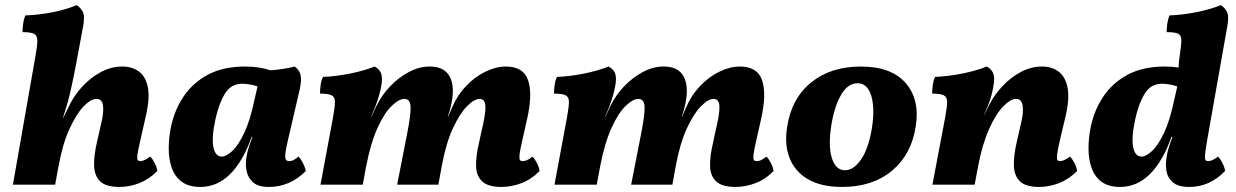

<svg xmlns="http://www.w3.org/2000/svg" viewBox="-20 -730 4886 759"><path d="M31 0 121 -513Q128 -551 127.5 -570.5Q127 -590 114 -596.5Q101 -603 69 -603Q69 -619 71.5 -636.5Q74 -654 80 -669Q134 -671 187.5 -681.5Q241 -692 284 -710Q303 -695 309 -679.5Q315 -664 309 -628Q293 -541 282 -483Q271 -425 262.5 -386.5Q254 -348 246 -320Q238 -292 229 -264H230L253 -311Q273 -353 306 -388.5Q339 -424 379.5 -445.5Q420 -467 464 -467Q502 -467 529 -447.5Q556 -428 564.5 -384.5Q573 -341 556 -269L535 -176Q526 -138 523.5 -120Q521 -102 524.5 -97.5Q528 -93 535 -93Q549 -93 574 -111Q583 -102 591.5 -85.5Q600 -69 602 -54Q569 -21 530.5 -6Q492 9 452 9Q398 9 375.5 -13.5Q353 -36 352 -75.5Q351 -115 363 -167L381 -246Q391 -289 387 -314Q383 -339 362 -339Q339 -339 310.5 -309.5Q282 -280 254.5 -220Q227 -160 211 -70V-71L198 0Z M1145 -467Q1163 -454 1168 -434.5Q1173 -415 1165 -377L1118 -175Q1106 -123 1107.5 -108Q1109 -93 1123 -93Q1131 -93 1139 -96.5Q1147 -100 1160 -111Q1169 -102 1177.5 -85.5Q1186 -69 1189 -54Q1126 9 1043 9Q1001 9 980.5 -9Q960 -27 954.5 -55.5Q949 -84 955 -113Q958 -131 964 -149.5Q970 -168 978 -189H975Q941 -93 890 -42Q839 9 772 9Q726 9 698.5 -11.5Q671 -32 659 -66.5Q647 -101 647 -142Q647 -183 655 -224Q668 -291 704 -346Q740 -401 800.5 -434Q861 -467 949 -467Q979 -467 1004 -463Q1029 -459 1049 -452Q1102 -456 1145 -467ZM832 -260Q816 -186 823.5 -148.5Q831 -111 857 -111Q874 -111 898 -133Q922 -155 945.5 -204.5Q969 -254 986 -336L998 -388Q986 -393 968.5 -396Q951 -399 938 -399Q893 -399 869 -359.5Q845 -320 832 -260Z M1962 9Q1910 9 1886.5 -12.5Q1863 -34 1862 -73.5Q1861 -113 1874 -167L1882 -205Q1900 -278 1899 -308.5Q1898 -339 1876 -339Q1855 -339 1826.5 -310.5Q1798 -282 1770.5 -223Q1743 -164 1726 -72L1713 0H1550L1589 -199Q1605 -280 1603 -309.5Q1601 -339 1579 -339Q1557 -339 1528 -311Q1499 -283 1472 -223.5Q1445 -164 1427 -70L1414 0H1247L1297 -269Q1304 -308 1304 -327.5Q1304 -347 1290.5 -353.5Q1277 -360 1245 -360Q1245 -376 1247.5 -394Q1250 -412 1257 -426Q1308 -428 1363 -439Q1418 -450 1461 -467Q1479 -457 1485.5 -442.5Q1492 -428 1489 -402Q1485 -373 1475 -341Q1465 -309 1447 -268H1448L1468 -311Q1489 -354 1522.5 -389Q1556 -424 1596.5 -445.5Q1637 -467 1678 -467Q1727 -467 1749.5 -439.5Q1772 -412 1770 -362Q1769 -343 1764.5 -320Q1760 -297 1750 -268H1751L1768 -307Q1788 -354 1823 -390.5Q1858 -427 1899.5 -447Q1941 -467 1980 -467Q2049 -467 2067.5 -413Q2086 -359 2064 -261L2045 -176Q2036 -138 2034 -120.5Q2032 -103 2035 -98Q2038 -93 2046 -93Q2054 -93 2062.5 -96.5Q2071 -100 2085 -111Q2094 -102 2102.5 -85.5Q2111 -69 2113 -54Q2081 -21 2041.5 -6Q2002 9 1962 9Z M2887 9Q2835 9 2811.5 -12.5Q2788 -34 2787 -73.5Q2786 -113 2799 -167L2807 -205Q2825 -278 2824 -308.5Q2823 -339 2801 -339Q2780 -339 2751.5 -310.5Q2723 -282 2695.5 -223Q2668 -164 2651 -72L2638 0H2475L2514 -199Q2530 -280 2528 -309.5Q2526 -339 2504 -339Q2482 -339 2453 -311Q2424 -283 2397 -223.5Q2370 -164 2352 -70L2339 0H2172L2222 -269Q2229 -308 2229 -327.5Q2229 -347 2215.5 -353.5Q2202 -360 2170 -360Q2170 -376 2172.5 -394Q2175 -412 2182 -426Q2233 -428 2288 -439Q2343 -450 2386 -467Q2404 -457 2410.5 -442.5Q2417 -428 2414 -402Q2410 -373 2400 -341Q2390 -309 2372 -268H2373L2393 -311Q2414 -354 2447.5 -389Q2481 -424 2521.5 -445.5Q2562 -467 2603 -467Q2652 -467 2674.5 -439.5Q2697 -412 2695 -362Q2694 -343 2689.5 -320Q2685 -297 2675 -268H2676L2693 -307Q2713 -354 2748 -390.5Q2783 -427 2824.5 -447Q2866 -467 2905 -467Q2974 -467 2992.5 -413Q3011 -359 2989 -261L2970 -176Q2961 -138 2959 -120.5Q2957 -103 2960 -98Q2963 -93 2971 -93Q2979 -93 2987.5 -96.5Q2996 -100 3010 -111Q3019 -102 3027.5 -85.5Q3036 -69 3038 -54Q3006 -21 2966.5 -6Q2927 9 2887 9Z M3309 9Q3226 9 3174 -21.5Q3122 -52 3101 -106Q3080 -160 3092 -230Q3109 -341 3186.5 -404Q3264 -467 3383 -467Q3503 -467 3560 -402Q3617 -337 3600 -230Q3583 -119 3506 -55Q3429 9 3309 9ZM3320 -57Q3355 -57 3384.5 -100.5Q3414 -144 3427 -225Q3439 -303 3424 -352Q3409 -401 3370 -401Q3332 -401 3305.5 -356Q3279 -311 3267 -239Q3253 -153 3268.5 -105Q3284 -57 3320 -57Z M3666 0 3717 -269Q3724 -308 3724 -327.5Q3724 -347 3710.5 -353.5Q3697 -360 3665 -360Q3665 -377 3667.5 -394.5Q3670 -412 3676 -426Q3728 -428 3783 -439Q3838 -450 3881 -467Q3916 -449 3909 -402Q3904 -367 3895.5 -340Q3887 -313 3871 -278V-276L3888 -311Q3909 -353 3942 -388.5Q3975 -424 4015.5 -445.5Q4056 -467 4100 -467Q4137 -467 4164 -447.5Q4191 -428 4200 -384.5Q4209 -341 4192 -269L4170 -176Q4161 -138 4159 -120Q4157 -102 4160 -97.5Q4163 -93 4171 -93Q4185 -93 4210 -111Q4219 -102 4227.5 -85.5Q4236 -69 4238 -54Q4205 -21 4166 -6Q4127 9 4088 9Q4034 9 4011.5 -13.5Q3989 -36 3988 -75.5Q3987 -115 3999 -167L4017 -246Q4027 -289 4022.5 -314Q4018 -339 3997 -339Q3975 -339 3946 -309.5Q3917 -280 3890 -220Q3863 -160 3846 -70L3833 0Z M4682 9Q4637 9 4616 -9.5Q4595 -28 4591 -55.5Q4587 -83 4592 -110Q4594 -126 4600.5 -147Q4607 -168 4615 -189H4611Q4577 -93 4526 -42Q4475 9 4408 9Q4362 9 4334.5 -11.5Q4307 -32 4295 -66.5Q4283 -101 4283 -142Q4283 -183 4291 -224Q4304 -291 4340 -346Q4376 -401 4436.5 -434Q4497 -467 4585 -467Q4613 -467 4639 -463Q4640 -488 4644 -513Q4650 -552 4650 -571.5Q4650 -591 4637 -597Q4624 -603 4592 -603Q4592 -619 4594.5 -636.5Q4597 -654 4603 -669Q4655 -671 4710 -682Q4765 -693 4807 -710Q4826 -695 4832 -679.5Q4838 -664 4832 -628L4753 -181Q4746 -141 4744 -122.5Q4742 -104 4745 -98.5Q4748 -93 4756 -93Q4763 -93 4771.5 -96.5Q4780 -100 4795 -111Q4804 -102 4812.5 -85.5Q4821 -69 4823 -54Q4762 9 4682 9ZM4468 -260Q4452 -186 4459.5 -148.5Q4467 -111 4493 -111Q4510 -111 4534 -133Q4558 -155 4581.5 -204.5Q4605 -254 4622 -336L4634 -388Q4622 -393 4604.5 -396Q4587 -399 4574 -399Q4529 -399 4505 -359.5Q4481 -320 4468 -260Z"/></svg>

Font: Vollkorn ExtraBold
Style: Italic
Weight: 800
Italic angle: -11°
Designer: Friedrich Althausen
Foundry: Friedrich Althausen
Version: Version 5.000; ttfautohint (v1.8.3)